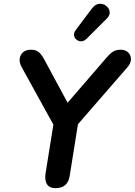

<svg xmlns="http://www.w3.org/2000/svg" viewBox="-20 -972 702 1000"><path d="M269 8Q238 8 225 -12Q212 -32 217 -67L258 -323L93 -622Q74 -657 88.5 -685Q103 -713 142 -713Q165 -713 179.5 -702.5Q194 -692 209 -665L332 -437L536 -673Q556 -696 571 -704.5Q586 -713 608 -713Q633 -713 647.5 -699Q662 -685 662 -664Q662 -643 644 -622L386 -325L343 -56Q333 8 269 8ZM432 -771Q414 -753 395 -757.5Q376 -762 368 -779Q360 -796 374 -815L459 -928Q476 -950 496.5 -952Q517 -954 532.5 -942Q548 -930 551 -911.5Q554 -893 536 -875Z"/></svg>

Font: Nunito
Style: Bold Italic
Weight: 700
Italic angle: -9°
Designer: Vernon Adams
Foundry: Vernon Adams
Version: Version 3.601; ttfautohint (v1.8.2.53-6de2)